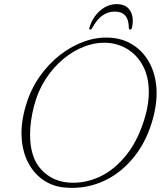

<svg xmlns="http://www.w3.org/2000/svg" viewBox="-20 -895 798 929"><path d="M515 -712.5Q574.5 -708.5 622 -678.8Q669.5 -649 699.2 -598.2Q729 -547.5 736 -479.5Q743 -411.5 722.5 -330.5Q693.5 -217.5 630.5 -138Q567.5 -58.5 482 -19.2Q396.5 20 300 13Q239.5 9 192.2 -22.2Q145 -53.5 116.8 -107Q88.5 -160.5 84.5 -232.2Q80.5 -304 106.5 -389Q129 -463.5 172 -524.8Q215 -586 271 -629.5Q327 -673 389.8 -695Q452.5 -717 515 -712.5ZM315.5 -11.5Q391 -6.5 463.2 -40.2Q535.5 -74 593.5 -147.8Q651.5 -221.5 683.5 -335Q701 -398 700 -454Q699 -524.5 672.2 -575.2Q645.5 -626 600.8 -654.8Q556 -683.5 502.5 -687.5Q447 -691.5 391.2 -671Q335.5 -650.5 286.2 -609.5Q237 -568.5 200 -511Q163 -453.5 145 -383.5Q135 -345 130.2 -310.5Q125.5 -276 125.5 -245.5Q125 -134.5 178.5 -75.8Q232 -17 315.5 -11.5ZM535.5 -839Q503 -839 476 -820.2Q449 -801.5 426.5 -760Q422.5 -752 417 -752Q410 -752 412.5 -761Q427.5 -811 463.8 -843Q500 -875 545 -875Q590.5 -875 610 -843Q629.5 -811 618.5 -761Q616 -752 609.5 -752Q604 -752 603.5 -760Q602.5 -801.5 585.5 -820.2Q568.5 -839 535.5 -839Z"/></svg>

Font: Fraunces 9pt S050 Thin
Style: Italic
Weight: 100
Italic angle: -16°
Version: Version 1.000; ttfautohint (v1.8.3)